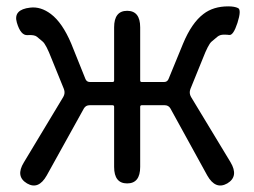

<svg xmlns="http://www.w3.org/2000/svg" viewBox="-20 -577 800 604"><path d="M65 0Q28 -22 55 -66L179 -272Q186 -284 181 -297L142 -393Q125 -437 114.5 -446Q104 -455 96 -461.5Q88 -468 66.5 -466.5Q45 -465 33 -506Q21 -547 75 -553Q108 -557 140 -533Q176 -506 204 -440L249 -328Q253 -319 263 -319H334Q339 -319 339 -324V-491Q339 -543 380 -543Q421 -543 421 -491V-324Q421 -319 426 -319H496Q506 -319 510 -328L556 -440Q583 -505 620 -533Q651 -557 698 -557Q718 -557 729 -551.5Q740 -546 727 -505Q714 -465 701 -467Q696 -468 684 -468Q672 -468 664 -461.5Q656 -455 645.5 -446Q635 -437 618 -393L579 -297Q574 -284 581 -272L705 -67Q732 -22 695 0Q658 21 632 -25L516 -236Q510 -246 498 -246H426Q421 -246 421 -241V-52Q421 0 380 0Q339 0 339 -52V-241Q339 -246 334 -246H262Q250 -246 244 -236L127 -25Q101 21 65 0Z"/></svg>

Font: Resource Han Rounded KR
Style: Regular
Weight: 400
Designer: Cyano Hao (round all glyphs); Ryoko NISHIZUKA 西塚涼子 (kana, bopomofo & ideographs); Paul D. Hunt (Latin, Greek & Cyrillic)
Foundry: Cyano Hao
Version: 0.990